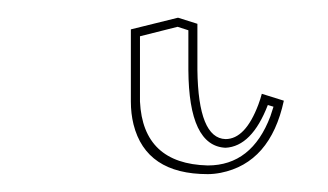

<svg xmlns="http://www.w3.org/2000/svg" viewBox="-20 41 371 217"><path d="M127.9 74.2 181.2 61 203.1 67.9V120.1Q204.1 197.3 234.9 198.2Q257.3 198.2 272 159.2Q274.4 152.8 275.9 147L300.8 154.8Q285.6 225.1 229.5 236.3Q221.7 237.8 214.8 237.8Q145 237.8 130.9 181.6Q127.9 169.4 127.9 155.8ZM138.2 82V155.8Q141.6 226.1 214.8 228Q264.6 228 285.6 172.4Q287.6 166.5 289.1 161.6L282.7 159.7Q264.6 206.5 234.9 208Q193.4 206.1 192.9 120.1V75.2L180.7 71.3Z"/></svg>

Font: Linux Biolinum Outline O
Style: Bold
Weight: 700
Designer: Philipp H. Poll
Foundry: Philipp H. Poll
Version: Version 0.9.2